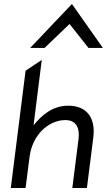

<svg xmlns="http://www.w3.org/2000/svg" viewBox="-20 -941 535 961"><path d="M131 -701H203L328 -821L423 -701H495L340 -921ZM415 0 447 -253C459 -348 417 -412 322 -412C244 -412 190 -366 148 -314L189 -641L108 -587L34 0H108L128 -156C135 -212 159 -257 190 -288C218 -316 259 -340 307 -340C362 -340 380 -300 373 -245L342 0Z"/></svg>

Font: Charger
Style: It
Weight: 400
Designer: Jasper
Foundry: Cannot Into Space Fonts
Version: Version 0.98